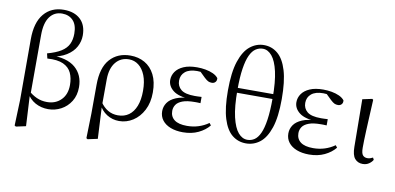

<svg xmlns="http://www.w3.org/2000/svg" viewBox="-88 -1087 3241 1575"><g transform="rotate(10 1533.0 -299.0)"><path d="M96.9 199.6 104.5 -14.5V-521.3Q104.5 -660.1 165.4 -732.8Q226.3 -805.5 330.8 -805.5Q418.8 -805.5 469 -758.3Q519.1 -711.2 519.1 -624.6Q519.1 -575.4 495 -530.2Q470.9 -484.9 418.8 -452.2Q366.7 -419.5 283.1 -407.3V-420.3Q423.9 -422.3 493.1 -363Q562.3 -303.7 562.3 -201.5Q562.3 -132.8 531.1 -83.1Q500 -33.3 450 -6.7Q400 19.8 343.7 19.8Q284.4 19.8 235.6 -7.1Q186.8 -34.1 154.5 -91.6H152.3L161.8 -104.8Q199.2 -70.9 238.4 -53.6Q277.6 -36.2 323.5 -36.2Q395.5 -36.2 440.9 -82.1Q486.3 -128 486.3 -206.3Q486.3 -263.9 466.4 -306.7Q446.6 -349.4 398.7 -371.7Q350.8 -393.9 265.6 -388.2L255.9 -429.4Q328 -449.1 370.2 -475.7Q412.3 -502.3 430.2 -539.5Q448.1 -576.7 448.1 -627.5Q448.1 -700.1 413.4 -736.4Q378.8 -772.6 321.9 -772.6Q257.3 -772.6 219.7 -721.7Q182.1 -670.8 181.7 -571L180.8 -80.1L176 -71.5L189.9 188.8L108.5 206.4Z M694.6 199.6 699.8 -5.5 700.6 -245.2Q700.6 -388.7 763.9 -459.6Q827.3 -530.6 934 -530.6Q1000.7 -530.6 1053.2 -500.8Q1105.7 -471 1135.9 -411.9Q1166.2 -352.7 1166.2 -264.3Q1166.2 -178.8 1133.7 -116.2Q1101.2 -53.6 1048.1 -19.5Q995 14.6 933.2 14.6Q876.7 14.6 830.5 -14.7Q784.4 -44.1 758.4 -97.7H755L768.8 -113.1Q795.3 -73.6 831.9 -51.7Q868.6 -29.8 915.7 -29.8Q968.4 -29.8 1006.1 -56.9Q1043.8 -83.9 1064.3 -136.1Q1084.7 -188.2 1084.7 -263.1Q1084.7 -339.4 1063.8 -391.7Q1042.8 -443.9 1007.5 -471Q972.2 -498 928.3 -498Q858.8 -498 817.4 -447.1Q776.1 -396.2 775.1 -306.4L774.3 -94.1L773.8 -84.8L787.7 188.8L705.2 206.4Z M1464.3 14.6Q1406 14.6 1361.7 -2.5Q1317.3 -19.6 1292.7 -51.5Q1268.1 -83.4 1268.1 -126.7Q1268.1 -165.3 1289.9 -197.3Q1311.7 -229.3 1359.5 -249.5Q1407.3 -269.8 1484.7 -271.6V-263.4Q1381.9 -266.8 1335.3 -302.9Q1288.7 -339 1288.7 -390.7Q1288.7 -428.3 1310.7 -460Q1332.6 -491.8 1377.1 -511.2Q1421.6 -530.6 1488.8 -530.6Q1524.9 -530.6 1559.4 -524.4Q1594 -518.1 1622.3 -505.3Q1650.6 -492.4 1666.6 -471.9Q1669.2 -450.8 1657.8 -438.7Q1646.5 -426.5 1628.6 -426.5Q1611.7 -426.5 1598.7 -432.4Q1585.7 -438.4 1565.9 -456.8L1508.6 -512.6L1564.7 -511.5L1574 -491.9Q1548.4 -496.3 1530.7 -498.5Q1513.1 -500.7 1493.7 -500.7Q1429 -500.7 1395 -472.4Q1361.1 -444.1 1361.1 -397.6Q1361.1 -351.6 1395 -323.6Q1428.8 -295.7 1510.2 -295.7Q1522.3 -295.7 1535.2 -296.2Q1548.1 -296.7 1566.3 -297.7V-245.7Q1546.9 -246.9 1537.4 -246.9Q1528 -246.9 1519.6 -246.9Q1454.1 -246.9 1417.1 -232.6Q1380.1 -218.4 1364.6 -195.2Q1349 -172 1349 -143.3Q1349 -95.8 1383.7 -69.3Q1418.4 -42.9 1488.6 -42.9Q1539.3 -42.9 1584.3 -57.2Q1629.3 -71.5 1667.9 -98.8L1682.3 -80.5Q1648.8 -38.9 1592.8 -12.1Q1536.9 14.6 1464.3 14.6Z M1989.8 14.6Q1924.5 14.6 1874.8 -25.2Q1825.1 -65.1 1797.5 -153.5Q1769.8 -241.9 1769.8 -387.6Q1769.8 -539.7 1800.4 -631.3Q1830.9 -723 1882.9 -764.2Q1934.9 -805.5 1997.9 -805.5Q2064 -805.5 2113.5 -763.4Q2163 -721.4 2190.1 -631.3Q2217.2 -541.2 2217.2 -394.7Q2217.2 -244 2187 -154.5Q2156.8 -64.9 2105.4 -25.1Q2054 14.6 1989.8 14.6ZM1996.3 -16.4Q2028.4 -16.4 2055 -34Q2081.6 -51.6 2101.1 -93.8Q2120.6 -135.9 2131.3 -208.6Q2142 -281.2 2142 -390.5Q2142 -525 2122.7 -609.4Q2103.5 -693.8 2069.8 -734.1Q2036.1 -774.4 1993.8 -774.4Q1961.7 -774.4 1934.5 -756.5Q1907.3 -738.7 1887.7 -696.9Q1868 -655.1 1857 -583.7Q1845.9 -512.3 1845.9 -404.9Q1845.9 -265.7 1866 -180.2Q1886.2 -94.6 1920 -55.5Q1953.8 -16.4 1996.3 -16.4ZM1797.2 -381.9V-422.4H2193.1V-381.9Z M2515.3 14.6Q2457 14.6 2412.7 -2.5Q2368.3 -19.6 2343.7 -51.5Q2319.1 -83.4 2319.1 -126.7Q2319.1 -165.3 2340.9 -197.3Q2362.7 -229.3 2410.5 -249.5Q2458.3 -269.8 2535.7 -271.6V-263.4Q2432.9 -266.8 2386.3 -302.9Q2339.7 -339 2339.7 -390.7Q2339.7 -428.3 2361.7 -460Q2383.6 -491.8 2428.1 -511.2Q2472.6 -530.6 2539.8 -530.6Q2575.9 -530.6 2610.4 -524.4Q2645 -518.1 2673.3 -505.3Q2701.6 -492.4 2717.6 -471.9Q2720.2 -450.8 2708.8 -438.7Q2697.5 -426.5 2679.6 -426.5Q2662.7 -426.5 2649.7 -432.4Q2636.7 -438.4 2616.9 -456.8L2559.6 -512.6L2615.7 -511.5L2625 -491.9Q2599.4 -496.3 2581.7 -498.5Q2564.1 -500.7 2544.7 -500.7Q2480 -500.7 2446 -472.4Q2412.1 -444.1 2412.1 -397.6Q2412.1 -351.6 2446 -323.6Q2479.8 -295.7 2561.2 -295.7Q2573.3 -295.7 2586.2 -296.2Q2599.1 -296.7 2617.3 -297.7V-245.7Q2597.9 -246.9 2588.4 -246.9Q2579 -246.9 2570.6 -246.9Q2505.1 -246.9 2468.1 -232.6Q2431.1 -218.4 2415.6 -195.2Q2400 -172 2400 -143.3Q2400 -95.8 2434.7 -69.3Q2469.4 -42.9 2539.6 -42.9Q2590.3 -42.9 2635.3 -57.2Q2680.3 -71.5 2718.9 -98.8L2733.3 -80.5Q2699.8 -38.9 2643.8 -12.1Q2587.9 14.6 2515.3 14.6Z M2962.8 14.4Q2921.3 14.4 2896.7 -14.5Q2872.2 -43.4 2871.8 -111.9L2867.9 -507.9L2948 -525L2956.8 -518.8Q2952.3 -430.3 2949.2 -367.2Q2946.1 -304.2 2944.1 -259Q2942.1 -213.9 2941.2 -180.2Q2940.3 -146.5 2940.3 -117.6Q2940.3 -70.5 2954.4 -54.8Q2968.4 -39.1 2992 -39.1Q3006.8 -39.1 3017.5 -43.2Q3028.3 -47.3 3037.9 -52L3046.8 -34.8Q3037.5 -16.9 3015.5 -1.3Q2993.5 14.4 2962.8 14.4Z"/></g></svg>

Font: Noto Serif KR ExtraLight
Style: Regular
Weight: 200
Designer: Ryoko NISHIZUKA 西塚涼子 (kana & ideographs); Frank Grießhammer (Latin, Greek & Cyrillic); Wenlong ZHANG 张文龙 (bopomofo); San
Foundry: Adobe
Version: Version 2.002-H1;hotconv 1.1.0;makeotfexe 2.6.0